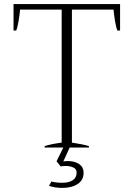

<svg xmlns="http://www.w3.org/2000/svg" viewBox="-20 -720 653 937"><path d="M566 -700V-571H553Q547 -584 541.5 -616.5Q536 -649 534 -673H331V-24Q385 -16 414 -7V0H320L289 68Q297 66 314 66Q347 67 367.5 81.5Q388 96 388 123Q388 159 359 178Q330 197 284 197Q249 197 219 187L231 166Q256 172 284 172Q316 172 335 159.5Q354 147 354 122Q354 105 338 97.5Q322 90 300 90Q290 90 276 92L256 67L289 0H198V-7Q228 -17 281 -24V-673H78Q76 -649 70.5 -616.5Q65 -584 59 -571H46V-700Z"/></svg>

Font: Trirong ExtraLight
Style: Regular
Weight: 275
Designer: Katatrad Team
Foundry: CadsonDemak
Version: Version 1.001